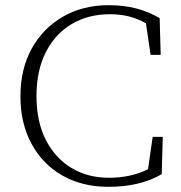

<svg xmlns="http://www.w3.org/2000/svg" viewBox="-20 -708 701 742"><path d="M399 14Q298 14 221.5 -29.5Q145 -73 102 -152Q59 -231 59 -336Q59 -442 103 -521Q147 -600 224 -644Q301 -688 400 -688Q458 -688 506 -675.5Q554 -663 597 -638L601 -496H562L544 -618Q512 -636 478.5 -644.5Q445 -653 404 -653Q321 -653 257 -615Q193 -577 157 -506Q121 -435 121 -337Q121 -238 157 -167.5Q193 -97 256 -59Q319 -21 401 -21Q486 -21 552 -54L570 -179H609L605 -35Q522 14 399 14Z"/></svg>

Font: Source Serif 4 SmText Light
Style: Regular
Weight: 300
Designer: Frank Grießhammer
Foundry: Adobe
Version: Version 4.005;hotconv 1.1.0;makeotfexe 2.6.0